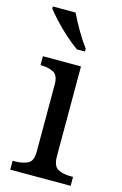

<svg xmlns="http://www.w3.org/2000/svg" viewBox="-118 -819 556 872"><g transform="rotate(15 160.0 -383.0)"><path d="M23 0V-42H36Q69 -42 93.5 -53.5Q118 -65 118 -109V-426Q118 -470 93.5 -482Q69 -494 36 -494H33V-536H212V-114Q212 -67 236 -54.5Q260 -42 294 -42H307V0ZM174 -606Q148 -624 116 -652.5Q84 -681 57.5 -710Q31 -739 18 -756V-766H125Q141 -732 165.5 -690Q190 -648 212 -619V-606Z"/></g></svg>

Font: Noto Serif Old Uyghur
Style: Regular
Weight: 400
Designer: Lewis McGuffie
Foundry: Google LLC
Version: Version 1.003; ttfautohint (v1.8.4.7-5d5b)